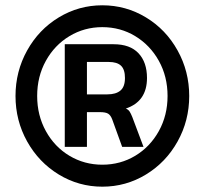

<svg xmlns="http://www.w3.org/2000/svg" viewBox="-20 -688 765 718"><path d="M687.6 -329Q687.6 -421 644.1 -499.3Q600.6 -577.7 525.8 -622.9Q451 -668.2 362.6 -668.2Q274.6 -668.2 199.8 -622.9Q125.1 -577.7 81.5 -499.3Q38 -421 38 -329Q38 -237.1 81.5 -159Q125.1 -80.9 199.8 -35.4Q274.6 10.1 362.6 10.1Q451 10.1 525.8 -35.4Q600.6 -80.9 644.1 -159Q687.6 -237.1 687.6 -329ZM119 -329Q119 -401.9 151.5 -460.5Q183.9 -519.2 239.6 -552.8Q295.4 -586.5 362.6 -586.5Q430.3 -586.5 485.8 -552.8Q541.3 -519.2 574 -460.5Q606.6 -401.9 606.6 -329Q606.6 -256.7 574 -197.8Q541.3 -138.9 485.8 -105.5Q430.3 -72.1 362.6 -72.1Q295.4 -72.1 239.6 -105.5Q183.9 -138.9 151.5 -197.8Q119 -256.7 119 -329ZM305.1 -138.9V-268.7H353.2Q375.1 -268.7 384.5 -262.8Q393.8 -256.9 399.6 -241.6L436.8 -138.9H516.6L474.8 -250.2Q469.5 -263.3 464.9 -270.6Q460.2 -278 450.6 -282.1Q529.7 -308.6 529.7 -396.4Q529.7 -455 498 -488.8Q466.3 -522.6 404.9 -522.6H222.2V-138.9ZM305.1 -456.3H386.9Q417.8 -456.3 432.6 -442.2Q447.3 -428.1 447.3 -396.4Q447.3 -363.6 430.4 -349.4Q413.5 -335.1 381.6 -335.1H305.1Z"/></svg>

Font: Arad-FD-VF Thin
Style: Regular
Weight: 100
Designer: Mohammad Darvishi
Version: Version 1.010;September 21, 2024;FontCreator 15.0.0.2992 64-